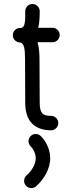

<svg xmlns="http://www.w3.org/2000/svg" viewBox="-20 -653 370 973"><path d="M246.1 -512.2H173.8C180.2 -537.6 181.2 -567.9 181.2 -596.2C181.2 -616.2 164.6 -632.8 144.5 -632.8C124.5 -632.8 107.9 -616.2 107.9 -596.2C108.4 -545.4 107.4 -512.7 85.4 -511.2H85H84.5C64.9 -512.7 44.9 -497.6 44.9 -474.6C44.9 -455.6 60.1 -439.5 78.6 -438C105 -436 106.4 -401.4 106.9 -348.6L107.9 -130.9C107.9 -94.7 115.2 -61 135.3 -35.2C157.7 -6.8 193.4 7.3 238.8 7.3C258.8 7.3 275.4 -9.3 275.4 -29.3C275.4 -49.3 258.8 -65.9 238.8 -65.9C212.9 -65.9 199.7 -71.3 192.9 -80.1C185.5 -89.4 181.2 -106.9 181.2 -130.9L180.2 -349.6C180.2 -380.9 178.2 -412.1 170.4 -439H246.1C266.1 -439 282.7 -455.6 282.7 -475.6C282.7 -495.6 266.1 -512.2 246.1 -512.2ZM135.3 88.4C148.4 101.6 161.1 124 161.1 149.4C161.1 178.2 141.6 212.4 114.3 236.3C106.4 243.2 102.1 252.9 102.1 263.7C102.1 283.7 118.7 300.3 138.7 300.3C147.9 300.3 156.2 296.9 163.1 291C201.2 257.3 234.4 203.6 234.4 149.4C234.4 99.6 209.5 59.1 187 36.6C181.2 30.8 171.4 25.9 161.1 25.9C141.1 25.9 124.5 42.5 124.5 62.5C124.5 72.8 129.4 82.5 135.3 88.4Z"/></svg>

Font: Velvelyne
Style: Regular
Weight: 400
Designer: Manon Van der Borght et Mariel Nils
Foundry: Velvetyne
Version: Version 1.070;Glyphs 3.3.1 (3343)